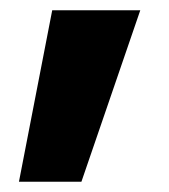

<svg xmlns="http://www.w3.org/2000/svg" viewBox="-20 -199 331 375"><path d="M82 -179 17 156H139L254 -179Z"/></svg>

Font: Aspekta 750
Style: Regular
Weight: 750
Designer: Ivo Dolenc
Version: Version 2.000